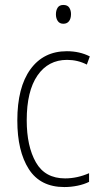

<svg xmlns="http://www.w3.org/2000/svg" viewBox="-20 -746 406 776"><path d="M240 10Q143 10 96.5 -62.5Q50 -135 50 -259Q50 -393 103 -466Q156 -539 250 -539Q302 -539 343 -518L331 -485Q294 -504 251 -504Q175 -504 131.5 -441Q88 -378 88 -260Q88 -155 125 -90Q162 -25 243 -25Q292 -25 340 -46V-11Q320 -1 293.5 4.5Q267 10 240 10ZM236 -726Q253 -726 260 -715Q267 -704 267 -689Q267 -671 259 -660.5Q251 -650 236 -650Q221 -650 213.5 -661Q206 -672 206 -688Q206 -704 213 -715Q220 -726 236 -726Z"/></svg>

Font: Noto Sans Lao Looped Condensed ExtraLight
Style: Regular
Weight: 200
Width: 3
Designer: Mark Frömberg, Ben Mitchell
Foundry: The Fontpad Ltd
Version: Version 1.002; ttfautohint (v1.8.4.7-5d5b)